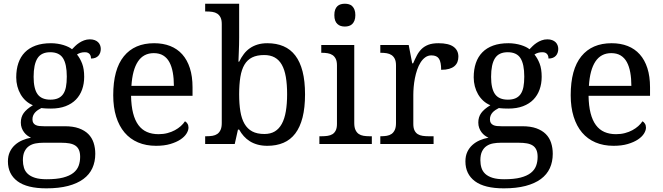

<svg xmlns="http://www.w3.org/2000/svg" viewBox="-20 -780 3591 1040"><path d="M525.9 -515.1Q525.9 -504.4 522.7 -494.9Q519.5 -485.4 513.2 -478.3Q506.8 -471.2 496.8 -467Q486.8 -462.9 473.1 -462.9Q473.1 -468.8 471.7 -474.6Q470.2 -480.5 466.6 -485.6Q462.9 -490.7 456.5 -493.9Q450.2 -497.1 439.9 -497.1Q427.2 -497.1 417 -494.1Q406.7 -491.2 397 -484.9Q414.1 -463.9 425 -435.3Q436 -406.7 436 -363.8Q436 -326.7 424.8 -295.2Q413.6 -263.7 391.4 -240.7Q369.1 -217.8 335.2 -204.8Q301.3 -191.9 255.9 -191.9Q250 -191.9 242.7 -192.1Q235.4 -192.4 228 -192.6Q220.7 -192.9 214.4 -193.6Q208 -194.3 204.1 -194.8Q194.3 -189.9 185.5 -184.1Q176.8 -178.2 170.2 -170.9Q163.6 -163.6 159.7 -154.3Q155.8 -145 155.8 -133.8Q155.8 -121.6 160.4 -114.3Q165 -106.9 173.3 -102.8Q181.6 -98.6 193.1 -97.4Q204.6 -96.2 217.8 -96.2H331.1Q376 -96.2 407.2 -85Q438.5 -73.7 458.3 -54Q478 -34.2 487.1 -6.6Q496.1 21 496.1 53.2Q496.1 96.2 480.2 130.9Q464.4 165.5 431.6 189.7Q398.9 213.9 348.9 227.1Q298.8 240.2 231 240.2Q126.5 240.2 74.7 201.7Q22.9 163.1 22.9 94.2Q22.9 64.9 33.2 43Q43.5 21 60.8 5.4Q78.1 -10.3 100.6 -20Q123 -29.8 147.9 -34.2Q137.7 -38.6 127.9 -45.9Q118.2 -53.2 110.4 -63.5Q102.5 -73.7 97.7 -86.9Q92.8 -100.1 92.8 -116.2Q92.8 -146 108.4 -167.7Q124 -189.5 158.2 -210Q136.7 -218.8 119.9 -234.1Q103 -249.5 91.6 -269.3Q80.1 -289.1 74 -312.5Q67.9 -335.9 67.9 -360.8Q67.9 -404.3 79.6 -438.5Q91.3 -472.7 114.7 -496.6Q138.2 -520.5 173.3 -533.2Q208.5 -545.9 255.9 -545.9Q273.9 -545.9 291.5 -543.2Q309.1 -540.5 324 -535.9Q338.9 -531.2 350.8 -525.4Q362.8 -519.5 370.1 -513.2Q377.4 -521 387.2 -530.5Q397 -540 409.2 -548.1Q421.4 -556.2 435.8 -561.5Q450.2 -566.9 466.8 -566.9Q481.9 -566.9 492.9 -562.7Q503.9 -558.6 511.2 -551.5Q518.6 -544.4 522.2 -534.9Q525.9 -525.4 525.9 -515.1ZM104 87.9Q104 109.9 109.9 128.9Q115.7 147.9 130.4 161.6Q145 175.3 169.9 183.1Q194.8 190.9 232.9 190.9Q286.6 190.9 321.5 181.9Q356.4 172.9 377 156.7Q397.5 140.6 405.8 118.4Q414.1 96.2 414.1 69.8Q414.1 46.9 407.5 32Q400.9 17.1 387.9 8.5Q375 0 356 -3.4Q336.9 -6.8 312 -6.8H213.9Q192.9 -6.8 173.1 -3.2Q153.3 0.5 137.9 10.7Q122.6 21 113.3 39.6Q104 58.1 104 87.9ZM162.1 -363.8Q162.1 -299.8 183.3 -270Q204.6 -240.2 252.9 -240.2Q277.3 -240.2 294.2 -247.6Q311 -254.9 321.8 -270Q332.5 -285.2 337.2 -308.8Q341.8 -332.5 341.8 -365.2Q341.8 -432.6 321.3 -464.8Q300.8 -497.1 252 -497.1Q203.6 -497.1 182.9 -464.1Q162.1 -431.2 162.1 -363.8Z M813 -492.2Q757.3 -492.2 727.3 -447Q697.3 -401.9 691.9 -314.9H921.9Q921.9 -354.5 916 -387.2Q910.2 -419.9 897.5 -443.4Q884.8 -466.8 864 -479.5Q843.3 -492.2 813 -492.2ZM825.2 9.8Q771 9.8 727.8 -8.5Q684.6 -26.9 654.8 -62Q625 -97.2 609.1 -148.2Q593.3 -199.2 593.3 -264.2Q593.3 -404.3 650.9 -475.1Q708.5 -545.9 814.9 -545.9Q863.3 -545.9 901.9 -530.8Q940.4 -515.6 967.3 -485.6Q994.1 -455.6 1008.5 -410.9Q1022.9 -366.2 1022.9 -307.1V-261.2H689.9Q690.9 -206.5 700.9 -167.2Q710.9 -127.9 729.7 -102.5Q748.5 -77.1 775.9 -65.2Q803.2 -53.2 838.9 -53.2Q864.7 -53.2 887 -59.1Q909.2 -64.9 927.2 -74.7Q945.3 -84.5 959.2 -96.9Q973.1 -109.4 981.9 -123Q988.8 -120.1 994.9 -110.8Q1001 -101.6 1001 -88.9Q1001 -73.7 990.2 -56.4Q979.5 -39.1 957.5 -24.4Q935.5 -9.8 902.6 0Q869.6 9.8 825.2 9.8Z M1632.3 -269Q1632.3 -196.8 1618.9 -144Q1605.5 -91.3 1579.6 -57.1Q1553.7 -22.9 1515.6 -6.6Q1477.5 9.8 1428.2 9.8Q1399.4 9.8 1376 3.4Q1352.5 -2.9 1333.7 -14.6Q1314.9 -26.4 1300.5 -42.5Q1286.1 -58.6 1275.4 -78.1H1269L1251.5 0H1091.3V-42H1099.1Q1116.2 -42 1131.1 -44.4Q1146 -46.9 1157 -54.4Q1168 -62 1174.6 -76.2Q1181.2 -90.3 1181.2 -113.8V-649.9Q1181.2 -671.9 1174.6 -685.3Q1168 -698.7 1156.7 -706.1Q1145.5 -713.4 1130.6 -715.6Q1115.7 -717.8 1099.1 -717.8H1091.3V-759.8H1275.4V-576.2Q1275.4 -559.1 1274.9 -536.9Q1274.4 -514.6 1273.4 -494.1Q1272.5 -470.7 1271.5 -445.8H1275.4Q1286.6 -468.8 1300.8 -487.3Q1314.9 -505.9 1333.5 -518.8Q1352.1 -531.7 1375.5 -538.8Q1398.9 -545.9 1428.2 -545.9Q1477.5 -545.9 1515.6 -529.5Q1553.7 -513.2 1579.6 -479.2Q1605.5 -445.3 1618.9 -393.1Q1632.3 -340.8 1632.3 -269ZM1411.1 -481.9Q1372.1 -481.9 1345.9 -469Q1319.8 -456.1 1304.2 -429.7Q1288.6 -403.3 1282 -363.3Q1275.4 -323.2 1275.4 -269Q1275.4 -216.8 1282 -176.8Q1288.6 -136.7 1304.4 -109.4Q1320.3 -82 1346.4 -68.1Q1372.6 -54.2 1412.1 -54.2Q1445.3 -54.2 1468.5 -68.1Q1491.7 -82 1506.6 -109.4Q1521.5 -136.7 1528.3 -177Q1535.2 -217.3 1535.2 -270Q1535.2 -323.2 1528.3 -363Q1521.5 -402.8 1506.6 -429.2Q1491.7 -455.6 1468 -468.8Q1444.3 -481.9 1411.1 -481.9Z M1723.1 -42Q1739.7 -42 1754.6 -44.2Q1769.5 -46.4 1780.8 -53.2Q1792 -60.1 1798.6 -73.5Q1805.2 -86.9 1805.2 -108.9V-425.8Q1805.2 -447.8 1798.6 -461.2Q1792 -474.6 1780.8 -481.9Q1769.5 -489.3 1754.6 -491.7Q1739.7 -494.1 1723.1 -494.1H1720.2V-536.1H1898.9V-113.8Q1898.9 -90.3 1905.5 -76.2Q1912.1 -62 1923.1 -54.4Q1934.1 -46.9 1949.2 -44.4Q1964.4 -42 1981 -42H1994.1V0H1710V-42ZM1791 -698.2Q1791 -715.8 1795.4 -727.5Q1799.8 -739.3 1807.6 -746.6Q1815.4 -753.9 1825.7 -756.8Q1835.9 -759.8 1848.1 -759.8Q1859.9 -759.8 1870.1 -756.8Q1880.4 -753.9 1887.9 -746.6Q1895.5 -739.3 1900.1 -727.5Q1904.8 -715.8 1904.8 -698.2Q1904.8 -680.7 1900.1 -668.9Q1895.5 -657.2 1887.9 -649.9Q1880.4 -642.6 1870.1 -639.4Q1859.9 -636.2 1848.1 -636.2Q1835.9 -636.2 1825.7 -639.4Q1815.4 -642.6 1807.6 -649.9Q1799.8 -657.2 1795.4 -668.9Q1791 -680.7 1791 -698.2Z M2328.6 0H2040V-42H2043Q2060.1 -42 2075 -44.4Q2089.8 -46.9 2100.8 -54.4Q2111.8 -62 2118.4 -76.2Q2125 -90.3 2125 -113.8V-425.8Q2125 -447.8 2118.4 -461.2Q2111.8 -474.6 2100.6 -481.9Q2089.4 -489.3 2074.5 -491.7Q2059.6 -494.1 2043 -494.1H2040V-536.1H2193.8L2212.9 -437H2217.8Q2227.5 -459.5 2237.8 -479.2Q2248 -499 2262.9 -513.9Q2277.8 -528.8 2299.8 -537.4Q2321.8 -545.9 2355 -545.9Q2409.7 -545.9 2436.3 -526.9Q2462.9 -507.8 2462.9 -473.1Q2462.9 -457.5 2457.8 -444.3Q2452.6 -431.2 2441.4 -421.6Q2430.2 -412.1 2412.6 -407Q2395 -401.9 2369.6 -401.9Q2369.6 -443.4 2357.9 -461.7Q2346.2 -480 2316.9 -480Q2298.3 -480 2283.7 -469.5Q2269 -459 2258.1 -441.7Q2247.1 -424.3 2239.5 -401.9Q2231.9 -379.4 2227.3 -355.7Q2222.7 -332 2220.7 -308.6Q2218.8 -285.2 2218.8 -266.1V-108.9Q2218.8 -86.9 2225.3 -73.5Q2231.9 -60.1 2243.2 -53.2Q2254.4 -46.4 2269.3 -44.2Q2284.2 -42 2300.8 -42H2328.6Z M3003.9 -515.1Q3003.9 -504.4 3000.7 -494.9Q2997.6 -485.4 2991.2 -478.3Q2984.9 -471.2 2974.9 -467Q2964.8 -462.9 2951.2 -462.9Q2951.2 -468.8 2949.7 -474.6Q2948.2 -480.5 2944.6 -485.6Q2940.9 -490.7 2934.6 -493.9Q2928.2 -497.1 2918 -497.1Q2905.3 -497.1 2895 -494.1Q2884.8 -491.2 2875 -484.9Q2892.1 -463.9 2903.1 -435.3Q2914.1 -406.7 2914.1 -363.8Q2914.1 -326.7 2902.8 -295.2Q2891.6 -263.7 2869.4 -240.7Q2847.2 -217.8 2813.2 -204.8Q2779.3 -191.9 2733.9 -191.9Q2728 -191.9 2720.7 -192.1Q2713.4 -192.4 2706.1 -192.6Q2698.7 -192.9 2692.4 -193.6Q2686 -194.3 2682.1 -194.8Q2672.4 -189.9 2663.6 -184.1Q2654.8 -178.2 2648.2 -170.9Q2641.6 -163.6 2637.7 -154.3Q2633.8 -145 2633.8 -133.8Q2633.8 -121.6 2638.4 -114.3Q2643.1 -106.9 2651.4 -102.8Q2659.7 -98.6 2671.1 -97.4Q2682.6 -96.2 2695.8 -96.2H2809.1Q2854 -96.2 2885.3 -85Q2916.5 -73.7 2936.3 -54Q2956.1 -34.2 2965.1 -6.6Q2974.1 21 2974.1 53.2Q2974.1 96.2 2958.3 130.9Q2942.4 165.5 2909.7 189.7Q2877 213.9 2826.9 227.1Q2776.9 240.2 2709 240.2Q2604.5 240.2 2552.7 201.7Q2501 163.1 2501 94.2Q2501 64.9 2511.2 43Q2521.5 21 2538.8 5.4Q2556.2 -10.3 2578.6 -20Q2601.1 -29.8 2626 -34.2Q2615.7 -38.6 2606 -45.9Q2596.2 -53.2 2588.4 -63.5Q2580.6 -73.7 2575.7 -86.9Q2570.8 -100.1 2570.8 -116.2Q2570.8 -146 2586.4 -167.7Q2602.1 -189.5 2636.2 -210Q2614.7 -218.8 2597.9 -234.1Q2581.1 -249.5 2569.6 -269.3Q2558.1 -289.1 2552 -312.5Q2545.9 -335.9 2545.9 -360.8Q2545.9 -404.3 2557.6 -438.5Q2569.3 -472.7 2592.8 -496.6Q2616.2 -520.5 2651.4 -533.2Q2686.5 -545.9 2733.9 -545.9Q2752 -545.9 2769.5 -543.2Q2787.1 -540.5 2802 -535.9Q2816.9 -531.2 2828.9 -525.4Q2840.8 -519.5 2848.1 -513.2Q2855.5 -521 2865.2 -530.5Q2875 -540 2887.2 -548.1Q2899.4 -556.2 2913.8 -561.5Q2928.2 -566.9 2944.8 -566.9Q2960 -566.9 2970.9 -562.7Q2981.9 -558.6 2989.3 -551.5Q2996.6 -544.4 3000.2 -534.9Q3003.9 -525.4 3003.9 -515.1ZM2582 87.9Q2582 109.9 2587.9 128.9Q2593.8 147.9 2608.4 161.6Q2623 175.3 2647.9 183.1Q2672.9 190.9 2710.9 190.9Q2764.6 190.9 2799.6 181.9Q2834.5 172.9 2855 156.7Q2875.5 140.6 2883.8 118.4Q2892.1 96.2 2892.1 69.8Q2892.1 46.9 2885.5 32Q2878.9 17.1 2866 8.5Q2853 0 2834 -3.4Q2814.9 -6.8 2790 -6.8H2691.9Q2670.9 -6.8 2651.1 -3.2Q2631.3 0.5 2616 10.7Q2600.6 21 2591.3 39.6Q2582 58.1 2582 87.9ZM2640.1 -363.8Q2640.1 -299.8 2661.4 -270Q2682.6 -240.2 2731 -240.2Q2755.4 -240.2 2772.2 -247.6Q2789.1 -254.9 2799.8 -270Q2810.5 -285.2 2815.2 -308.8Q2819.8 -332.5 2819.8 -365.2Q2819.8 -432.6 2799.3 -464.8Q2778.8 -497.1 2730 -497.1Q2681.6 -497.1 2660.9 -464.1Q2640.1 -431.2 2640.1 -363.8Z M3291 -492.2Q3235.4 -492.2 3205.3 -447Q3175.3 -401.9 3169.9 -314.9H3399.9Q3399.9 -354.5 3394 -387.2Q3388.2 -419.9 3375.5 -443.4Q3362.8 -466.8 3342 -479.5Q3321.3 -492.2 3291 -492.2ZM3303.2 9.8Q3249 9.8 3205.8 -8.5Q3162.6 -26.9 3132.8 -62Q3103 -97.2 3087.2 -148.2Q3071.3 -199.2 3071.3 -264.2Q3071.3 -404.3 3128.9 -475.1Q3186.5 -545.9 3293 -545.9Q3341.3 -545.9 3379.9 -530.8Q3418.5 -515.6 3445.3 -485.6Q3472.2 -455.6 3486.6 -410.9Q3501 -366.2 3501 -307.1V-261.2H3168Q3168.9 -206.5 3179 -167.2Q3189 -127.9 3207.8 -102.5Q3226.6 -77.1 3253.9 -65.2Q3281.2 -53.2 3316.9 -53.2Q3342.8 -53.2 3365 -59.1Q3387.2 -64.9 3405.3 -74.7Q3423.3 -84.5 3437.3 -96.9Q3451.2 -109.4 3460 -123Q3466.8 -120.1 3472.9 -110.8Q3479 -101.6 3479 -88.9Q3479 -73.7 3468.3 -56.4Q3457.5 -39.1 3435.5 -24.4Q3413.6 -9.8 3380.6 0Q3347.7 9.8 3303.2 9.8Z"/></svg>

Font: Droid Serif
Style: Regular
Weight: 400
Designer: Monotype Design team
Foundry: Monotype Imaging Inc.
Version: Version 1.03